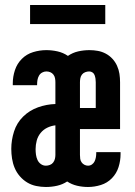

<svg xmlns="http://www.w3.org/2000/svg" viewBox="-20 -738 540 766"><path d="M163 8Q144 8 124.5 4Q105 0 88.5 -10Q72 -20 59 -35Q46 -50 38.5 -68Q31 -86 28 -105.5Q25 -125 25 -144Q25 -179 36 -213.5Q47 -248 72.5 -273Q98 -298 132 -310Q166 -322 201 -323V-410Q201 -418 199.5 -426Q198 -434 193 -440.5Q188 -447 180.5 -450Q173 -453 165 -453Q156 -453 148 -448.5Q140 -444 135.5 -436Q131 -428 129.5 -419Q128 -410 128 -401Q128 -400 128 -399.5Q128 -399 128 -398H31Q31 -400 31 -402Q31 -404 31 -406Q31 -432 39.5 -458Q48 -484 67 -503Q86 -522 112 -530Q138 -538 165 -538Q187 -538 209.5 -533Q232 -528 251 -515Q270 -528 292 -533Q314 -538 337 -538Q354 -538 370.5 -535Q387 -532 402 -524Q417 -516 428.5 -503.5Q440 -491 447 -475.5Q454 -460 456.5 -443.5Q459 -427 459 -410V-223H299V-120Q299 -112 300 -104.5Q301 -97 305.5 -90.5Q310 -84 317 -80.5Q324 -77 331 -77Q340 -77 347 -82Q354 -87 357.5 -94.5Q361 -102 362.5 -110.5Q364 -119 364 -128Q364 -128 364 -129Q364 -130 364 -131H461Q461 -129 461 -127Q461 -125 461 -123Q461 -97 453 -71.5Q445 -46 426.5 -27Q408 -8 382.5 0Q357 8 331 8Q309 8 287.5 3Q266 -2 248 -14Q230 -2 208 3Q186 8 163 8ZM299 -307H362V-410Q362 -417 361 -424Q360 -431 357.5 -438Q355 -445 349 -449Q343 -453 336 -453Q328 -453 320 -450Q312 -447 307 -440.5Q302 -434 300.5 -426Q299 -418 299 -410ZM163 -77Q171 -77 179 -80Q187 -83 192 -89.5Q197 -96 199 -104Q201 -112 201 -120V-238Q184 -236 168.5 -228.5Q153 -221 142 -207.5Q131 -194 126.5 -177Q122 -160 122 -143Q122 -132 123.5 -121Q125 -110 129.5 -100Q134 -90 143 -83.5Q152 -77 163 -77ZM100 -642V-718H400V-642Z"/></svg>

Font: Iosevka Slab Semibold
Style: Regular
Weight: 600
Monospace: yes
Designer: Belleve Invis
Foundry: Belleve Invis
Version: Version 11.1.1; ttfautohint (v1.8.3)